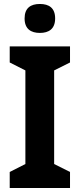

<svg xmlns="http://www.w3.org/2000/svg" viewBox="-20 -948 402 968"><path d="M181 -928C135 -928 104 -908 104 -855C104 -802 136 -782 181 -782C226 -782 258 -802 258 -855C258 -908 227 -928 181 -928ZM333 0V-81L253 -121V-593L333 -633V-714H29V-633L108 -593V-121L29 -81V0Z"/></svg>

Font: Noto Sans Telugu SemiCondensed
Style: Bold
Weight: 700
Width: 4
Designer: Jelle Bosma - Monotype Design Team
Foundry: Monotype Imaging Inc.
Version: Version 2.005